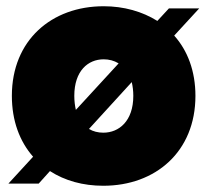

<svg xmlns="http://www.w3.org/2000/svg" viewBox="-20 -588 665 615"><path d="M521 -561 484 -521C436 -551 377 -568 312 -568C145 -568 18 -459 18 -281C18 -201 43 -135 86 -86L7 0H104L140 -40C188 -9 246 7 311 7C478 7 606 -102 606 -281C606 -360 581 -426 538 -474L618 -561ZM218 -281C218 -361 262 -398 312 -398C329 -398 345 -394 360 -385L223 -236C220 -249 218 -264 218 -281ZM407 -281C407 -200 361 -163 311 -163C294 -163 278 -167 265 -175L402 -325C405 -312 407 -297 407 -281Z"/></svg>

Font: Poppins STUK1
Style: Regular
Weight: 400
Designer: Jonny Pinhorn (original), Sammy Jo Hughes (modified version)
Foundry: Type Mafia
Version: Version 1.002;hotconv 1.0.109;makeotfexe 2.5.65596